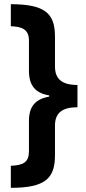

<svg xmlns="http://www.w3.org/2000/svg" viewBox="-20 -739 414 922"><path d="M32 57V163C198 163 244 117 244 7V-136C244 -196 278 -224 352 -224V-331C276 -331 244 -361 244 -420V-564C244 -679 191 -718 32 -719V-613C83 -611 119 -600 119 -544V-400C119 -330 148 -292 216 -281V-275C148 -263 119 -226 119 -158V-13C119 40 92 55 32 57Z"/></svg>

Font: Noto Sans Arabic UI Cn
Style: Bold
Weight: 700
Width: 3
Designer: Monotype Design Team, Nadine Chahine and Nizar Qandah
Foundry: Monotype Imaging Inc.
Version: Version 2.010